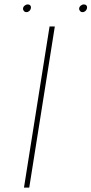

<svg xmlns="http://www.w3.org/2000/svg" viewBox="-20 -852 415 872"><path d="M355 -796.9Q347.7 -796.9 343.8 -801.8Q339.4 -806.6 339.4 -811.5Q339.4 -821.3 347.7 -827.1Q353.5 -832 360.8 -832Q368.2 -832 372.6 -827.1Q375.5 -823.2 375.5 -818.8Q375.5 -809.6 368.2 -802.2Q362.3 -796.9 355 -796.9ZM100.1 -796.9Q92.8 -796.9 88.9 -801.8Q84.5 -806.6 84.5 -811.5Q84.5 -821.3 92.8 -827.1Q98.6 -832 106 -832Q113.3 -832 117.7 -827.1Q120.6 -823.2 120.6 -818.8Q120.6 -809.6 113.3 -802.2Q107.4 -796.9 100.1 -796.9ZM112.8 0H88.9L205.1 -731.9H229Z"/></svg>

Font: Squarion Thin
Style: Italic
Weight: 100
Designer: Natanael Gama
Version: Version 1.00;September 12, 2019;FontCreator 11.5.0.2425 64-b